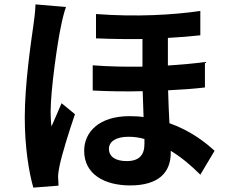

<svg xmlns="http://www.w3.org/2000/svg" viewBox="-20 -805 1040 876"><path d="M281 -773 142 -785C141 -753 136 -714 132 -687C121 -610 93 -420 93 -269C93 -133 112 -19 132 51L247 42C246 28 246 11 245 1C245 -10 248 -31 251 -45C262 -100 294 -202 322 -284L261 -334C247 -300 229 -262 215 -228C212 -248 211 -276 211 -296C211 -396 243 -617 258 -684C261 -702 273 -753 281 -773ZM639 -171V-148C639 -100 617 -70 558 -70C509 -70 477 -89 477 -126C477 -159 509 -181 566 -181C590 -181 614 -178 639 -171ZM418 -741V-630C492 -627 563 -626 630 -627V-501C557 -500 481 -501 403 -507V-392C480 -388 557 -387 631 -389L635 -271C614 -274 593 -275 570 -275C434 -275 364 -204 364 -117C364 -9 458 41 574 41C703 41 759 -18 759 -107V-117C807 -88 852 -50 894 -8L959 -117C921 -152 852 -208 753 -243C751 -289 748 -339 747 -393C809 -396 866 -400 915 -406V-522C863 -515 806 -510 746 -506V-632C800 -635 850 -639 894 -644V-755C771 -737 601 -727 418 -741Z"/></svg>

Font: Noto Sans CJK SC
Style: Bold
Weight: 700
Designer: Ryoko NISHIZUKA 西塚涼子 (kana, bopomofo & ideographs); Paul D. Hunt (Latin, Greek & Cyrillic); Sandoll Communications 산돌커뮤니
Foundry: Adobe
Version: Version 2.004;hotconv 1.0.118;makeotfexe 2.5.65603